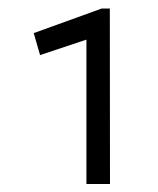

<svg xmlns="http://www.w3.org/2000/svg" viewBox="-20 -873 380 461"><path d="M187.5 -777.8 76.2 -740.7 61 -793.5 224.1 -852.5H243.7L244.1 -431.2H187.5Z"/></svg>

Font: Selawik Semilight
Style: Regular
Weight: 300
Designer: Aaron Bell
Foundry: Microsoft Corporation
Version: Version 1.01